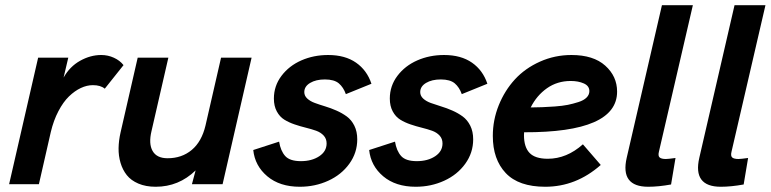

<svg xmlns="http://www.w3.org/2000/svg" viewBox="-20 -710 2970 740"><path d="M15.1 0 127 -487.8H243.2L225.1 -411.1Q249 -453.6 288.8 -475.8Q328.6 -498 370.1 -498Q396 -498 418.9 -487.5Q441.9 -477.1 456.1 -459L383.8 -368.2Q367.7 -381.8 337.9 -381.8Q314.9 -381.8 291.5 -370.8Q268.1 -359.9 245.8 -338.4Q223.6 -316.9 205.1 -281.5Q186.5 -246.1 175.8 -201.2L129.9 0Z M580.1 9.8Q542 9.8 513.4 -2.4Q484.9 -14.6 468.8 -34.9Q452.6 -55.2 444.6 -82.3Q436.5 -109.4 437 -138.9Q437.5 -168.5 444.8 -200.2L510.7 -487.8H628.9L564 -205.1Q552.2 -156.2 568.1 -128.2Q584 -100.1 626 -100.1Q680.7 -100.1 719 -132.1Q757.3 -164.1 772 -226.1L832 -487.8H949.7L837.9 0H719.7L733.9 -53.2Q668.9 9.8 580.1 9.8Z M1135.7 9.8Q1058.1 9.8 1010.3 -30.5Q962.4 -70.8 956.1 -131.8L1055.7 -164.1Q1061.5 -128.4 1079.3 -108.6Q1097.2 -88.9 1139.6 -88.9Q1181.6 -88.9 1210.2 -107.7Q1238.8 -126.5 1238.8 -157.2Q1238.8 -175.3 1227.5 -187.5Q1216.3 -199.7 1198.5 -206.1Q1180.7 -212.4 1158.9 -217.8Q1137.2 -223.1 1115.5 -230.5Q1093.8 -237.8 1075.9 -248.8Q1058.1 -259.8 1046.9 -280.5Q1035.6 -301.3 1035.6 -330.1Q1035.6 -378.9 1064.9 -417.7Q1094.2 -456.5 1141.6 -477.3Q1189 -498 1244.6 -498Q1310.1 -498 1352.3 -468.5Q1394.5 -439 1411.6 -387.2L1313 -347.2Q1303.7 -373.5 1285.9 -388.7Q1268.1 -403.8 1231.9 -403.8Q1197.8 -403.8 1175.3 -390.4Q1152.8 -377 1152.8 -355Q1152.8 -340.8 1164.1 -330.3Q1175.3 -319.8 1193.4 -313.2Q1211.4 -306.6 1233.2 -300Q1254.9 -293.5 1276.6 -283.9Q1298.3 -274.4 1316.4 -261.2Q1334.5 -248 1345.7 -225.6Q1356.9 -203.1 1356.9 -172.9Q1356.9 -121.1 1326.4 -78.9Q1295.9 -36.6 1245.1 -13.4Q1194.3 9.8 1135.7 9.8Z M1582.5 9.8Q1504.9 9.8 1457 -30.5Q1409.2 -70.8 1402.8 -131.8L1502.4 -164.1Q1508.3 -128.4 1526.1 -108.6Q1543.9 -88.9 1586.4 -88.9Q1628.4 -88.9 1657 -107.7Q1685.5 -126.5 1685.5 -157.2Q1685.5 -175.3 1674.3 -187.5Q1663.1 -199.7 1645.3 -206.1Q1627.4 -212.4 1605.7 -217.8Q1584 -223.1 1562.3 -230.5Q1540.5 -237.8 1522.7 -248.8Q1504.9 -259.8 1493.7 -280.5Q1482.4 -301.3 1482.4 -330.1Q1482.4 -378.9 1511.7 -417.7Q1541 -456.5 1588.4 -477.3Q1635.7 -498 1691.4 -498Q1756.8 -498 1799.1 -468.5Q1841.3 -439 1858.4 -387.2L1759.8 -347.2Q1750.5 -373.5 1732.7 -388.7Q1714.8 -403.8 1678.7 -403.8Q1644.5 -403.8 1622.1 -390.4Q1599.6 -377 1599.6 -355Q1599.6 -340.8 1610.8 -330.3Q1622.1 -319.8 1640.1 -313.2Q1658.2 -306.6 1679.9 -300Q1701.7 -293.5 1723.4 -283.9Q1745.1 -274.4 1763.2 -261.2Q1781.2 -248 1792.5 -225.6Q1803.7 -203.1 1803.7 -172.9Q1803.7 -121.1 1773.2 -78.9Q1742.7 -36.6 1691.9 -13.4Q1641.1 9.8 1582.5 9.8Z M2358.4 -356.9Q2358.4 -199.2 2000 -200.2Q1999.5 -196.3 1999.5 -189Q1999.5 -143.1 2021 -120.6Q2042.5 -98.1 2091.3 -98.1Q2164.1 -98.1 2226.6 -153.8L2295.4 -74.2Q2200.2 9.8 2081.5 9.8Q1979 9.8 1929.2 -43Q1879.4 -95.7 1879.4 -186Q1879.4 -247.6 1902.3 -304.4Q1925.3 -361.3 1964.6 -404.1Q2003.9 -446.8 2061 -472.4Q2118.2 -498 2182.6 -498Q2267.1 -498 2312.7 -457Q2358.4 -416 2358.4 -356.9ZM2179.7 -397.9Q2127.9 -397.9 2088.1 -369.9Q2048.3 -341.8 2025.4 -295.9Q2051.3 -296.4 2069.8 -296.9Q2088.4 -297.4 2118.2 -299.6Q2147.9 -301.8 2168.5 -305.9Q2189 -310.1 2209.5 -316.7Q2230 -323.2 2240.7 -334Q2251.5 -344.7 2251.5 -358.9Q2251.5 -378.9 2230.2 -388.4Q2209 -397.9 2179.7 -397.9Z M2478.5 9.8Q2369.6 9.8 2395.5 -102.1L2531.2 -689.9H2650.4L2519.5 -125Q2515.6 -108.9 2522.5 -103Q2529.3 -97.2 2546.4 -97.2Q2555.2 -97.2 2583.5 -101.1L2566.4 1Q2518.1 9.8 2478.5 9.8Z M2758.3 9.8Q2649.4 9.8 2675.3 -102.1L2811 -689.9H2930.2L2799.3 -125Q2795.4 -108.9 2802.2 -103Q2809.1 -97.2 2826.2 -97.2Q2835 -97.2 2863.3 -101.1L2846.2 1Q2797.9 9.8 2758.3 9.8Z"/></svg>

Font: HK Grotesk Legacy
Style: Bold Italic
Weight: 700
Italic angle: -13°
Designer: Alfredo Marco Pradil
Foundry: Hanken Design Co.
Version: Version 2.022;PS 002.022;hotconv 1.0.88;makeotf.lib2.5.64775